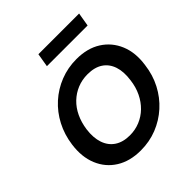

<svg xmlns="http://www.w3.org/2000/svg" viewBox="-240 -1080 1261 1261"><g transform="rotate(-45 390.5 -449.5)"><path d="M346 12Q246 12 175.5 -32Q105 -76 72.5 -154.5Q40 -233 54 -335Q65 -417 101 -486Q137 -555 193 -605.5Q249 -656 320 -684Q391 -712 471 -712Q572 -712 642 -667.5Q712 -623 744.5 -545Q777 -467 762 -365Q752 -283 716 -214Q680 -145 624 -94.5Q568 -44 497.5 -16Q427 12 346 12ZM366 -109Q415 -109 459 -127Q503 -145 537.5 -178.5Q572 -212 594.5 -258.5Q617 -305 624 -362Q634 -433 617 -484Q600 -535 558.5 -562.5Q517 -590 452 -590Q401 -590 357 -572Q313 -554 278.5 -521Q244 -488 222 -441.5Q200 -395 192 -338Q183 -268 200.5 -216.5Q218 -165 260 -137Q302 -109 366 -109ZM301 -816 317 -911H695L679 -816Z"/></g></svg>

Font: DM Sans 36pt
Style: Bold Italic
Weight: 700
Italic angle: -10°
Designer: Colophon Foundry, Jonny Pinhorn
Foundry: Colophon Foundry
Version: Version 4.004;gftools[0.9.30]